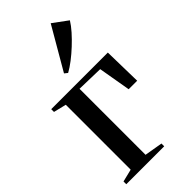

<svg xmlns="http://www.w3.org/2000/svg" viewBox="-248 -851 909 909"><g transform="rotate(-45 207.0 -396.0)"><path d="M13 0V-18.5L76.5 -34V-468.5L13 -484V-502.5H392L396 -310H339L311 -472.5L176 -476V-34L267 -18.5V0ZM190.5 -567.5 175.5 -579.5 299 -792 373 -737.5Q359.5 -715.5 337.8 -691Q316 -666.5 290.5 -642.8Q265 -619 239.2 -599.2Q213.5 -579.5 191.5 -567.5Z"/></g></svg>

Font: Merriweather 144pt
Style: Regular
Weight: 400
Version: Version 2.100